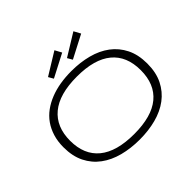

<svg xmlns="http://www.w3.org/2000/svg" viewBox="-198 -1121 1380 1380"><g transform="rotate(-45 492.0 -431.0)"><path d="M918 -335Q918 -244.6 885.3 -179Q852.5 -113.3 795.4 -70.6Q738.3 -27.8 660.6 -7.3Q583 13.2 493.2 13.2Q402.8 13.2 324.7 -7.3Q246.6 -27.8 189 -70.6Q131.3 -113.3 98.6 -179Q65.9 -244.6 65.9 -335Q65.9 -395 81.1 -444.1Q96.2 -493.2 123.5 -532Q150.9 -570.8 189.7 -599.1Q228.5 -627.4 276.1 -646.2Q323.7 -665 378.4 -674.1Q433.1 -683.1 493.2 -683.1Q583 -683.1 660.6 -662.6Q738.3 -642.1 795.4 -599.4Q852.5 -556.6 885.3 -491Q918 -425.3 918 -335ZM851.1 -335Q851.1 -477.5 761.2 -552.2Q671.4 -627 493.2 -627Q314.5 -627 223.6 -551.5Q132.8 -476.1 132.8 -335Q132.8 -192.4 223.6 -117.7Q314.5 -43 493.2 -43Q671.4 -43 761.2 -117.7Q851.1 -192.4 851.1 -335ZM541 -823.7 366.2 -732.9 344.2 -771 513.2 -875ZM733.9 -823.7 559.1 -732.9 537.1 -771 706.1 -875Z"/></g></svg>

Font: Stint Ultra Expanded
Style: Regular
Weight: 400
Width: 7
Designer: Astigmatic (AOETI)
Foundry: Astigmatic (AOETI)
Version: Version 1.000